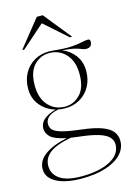

<svg xmlns="http://www.w3.org/2000/svg" viewBox="-141 -801 756 1103"><g transform="rotate(-15 237.0 -250.0)"><path d="M216 -182Q194.5 -182 174.5 -186Q129.5 -176 112.8 -158.8Q96 -141.5 96 -120.5Q96 -101 108.2 -86.2Q120.5 -71.5 158.2 -60.5Q196 -49.5 272.5 -40.5Q349.5 -31.5 393 -15.2Q436.5 1 454.8 24.8Q473 48.5 473 79.5Q473 125.5 439.5 160Q406 194.5 345.8 213.5Q285.5 232.5 204 232.5Q109.5 232.5 54.5 203.2Q-0.5 174 -0.5 122.5Q-0.5 72.5 46.8 38Q94 3.5 179.5 -14.5Q111 -28.5 87.2 -50.8Q63.5 -73 63.5 -102.5Q63.5 -162.5 160 -189.5Q107 -204.5 72.8 -245.5Q38.5 -286.5 38.5 -345Q38.5 -397 60.8 -437Q83 -477 121.8 -499.5Q160.5 -522 210 -522Q223.5 -522 236 -520.5Q304.5 -513 343.8 -516Q383 -519 405 -524.2Q427 -529.5 443 -529.5Q456 -529.5 456 -515.5Q456 -480.5 421.5 -480.5Q408.5 -480.5 397.2 -485.8Q386 -491 361.2 -497.8Q336.5 -504.5 284 -508.5Q330 -490.5 358.8 -451.5Q387.5 -412.5 387.5 -359Q387.5 -307 365.2 -267Q343 -227 304.2 -204.5Q265.5 -182 216 -182ZM219 -191.5Q269.5 -191.5 307.8 -230.8Q346 -270 346 -351.5Q346 -426 307.2 -469.2Q268.5 -512.5 207 -512.5Q155.5 -512.5 117.8 -473.5Q80 -434.5 80 -352.5Q80 -278 118.8 -234.8Q157.5 -191.5 219 -191.5ZM35.5 112.5Q35.5 162.5 78 191.2Q120.5 220 205 220Q312.5 220 376.8 185.8Q441 151.5 441 92.5Q441 68 423.5 49Q406 30 363.8 16.8Q321.5 3.5 247.5 -4.5Q223.5 -7 202.5 -10.5Q113.5 6 74.5 36.5Q35.5 67 35.5 112.5ZM63 -569 193.5 -732H229L360 -569H347L211.5 -689L76 -569Z"/></g></svg>

Font: Newsreader Display ExtraLight
Style: Regular
Weight: 275
Designer: Hugues Gentile
Foundry: Production Type
Version: Version 1.002